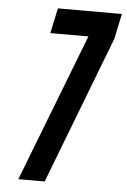

<svg xmlns="http://www.w3.org/2000/svg" viewBox="-53 -774 538 813"><g transform="rotate(5 216.0 -367.5)"><path d="M299 -628H137L160 -735H432L409 -627L168 0H56Z"/></g></svg>

Font: League Gothic Italic
Style: Regular
Weight: 400
Designer: Tyler Finck
Foundry: The League of Moveable Type
Version: Version 1.001;PS 001.001;hotconv 1.0.56;makeotf.lib2.0.21325